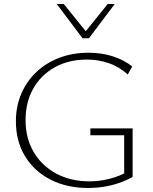

<svg xmlns="http://www.w3.org/2000/svg" viewBox="-20 -927 760 954"><path d="M417 7Q312 7 231 -34.5Q150 -76 104.5 -150.5Q59 -225 59 -325Q59 -398 85.5 -460.5Q112 -523 160 -568.5Q208 -614 274 -639.5Q340 -665 420 -665Q483 -665 538 -648Q593 -631 637 -597L615 -557Q571 -596 519.5 -613.5Q468 -631 412 -631Q320 -631 251 -592Q182 -553 144.5 -485.5Q107 -418 107 -330Q107 -240 147.5 -171.5Q188 -103 259.5 -64.5Q331 -26 424 -26Q476 -26 526 -39Q576 -52 619 -77L597 -48V-255H429V-289H639V-48Q607 -30 570.5 -17.5Q534 -5 495.5 1Q457 7 417 7ZM390 -737 399 -763 515 -907H550L422 -737ZM390 -737 262 -907H297L414 -762L422 -737Z"/></svg>

Font: Ysabeau Office ExtraLight
Style: Regular
Weight: 250
Designer: Christian Thalmann (Catharsis Fonts)
Version: Version 2.001;gftools[0.9.30]; featfreeze: tnum,lnum,ss02